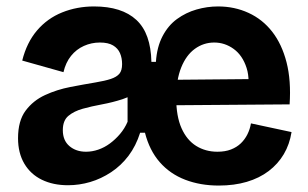

<svg xmlns="http://www.w3.org/2000/svg" viewBox="-20 -561 957 596"><path d="M191 14Q145 14 110 -3Q75 -20 55.5 -53Q36 -86 36 -132Q36 -186 59.5 -217.5Q83 -249 120 -266Q157 -283 198.5 -291Q240 -299 276 -305Q306 -310 324 -316Q342 -322 350.5 -332Q359 -342 359 -362Q359 -381 352.5 -396Q346 -411 331 -420Q316 -429 290 -429Q264 -429 240.5 -418.5Q217 -408 200.5 -387.5Q184 -367 177 -337L49 -373Q63 -429 95 -466.5Q127 -504 173 -522.5Q219 -541 272 -541Q315 -541 348 -530.5Q381 -520 403.5 -499Q426 -478 437.5 -445.5Q449 -413 450 -369H464Q467 -415 484.5 -448.5Q502 -482 529.5 -502Q557 -522 590 -531.5Q623 -541 657 -541Q708 -541 751.5 -521Q795 -501 825 -462.5Q855 -424 869.5 -367.5Q884 -311 879 -237L481 -234V-313L815 -316L745 -254Q758 -311 745.5 -350Q733 -389 705.5 -409Q678 -429 645 -429Q612 -429 585 -409.5Q558 -390 542.5 -351.5Q527 -313 527 -257Q527 -200 543.5 -163Q560 -126 589 -108Q618 -90 655 -90Q679 -90 697 -97Q715 -104 727.5 -116Q740 -128 748 -144Q756 -160 759 -178L885 -151Q879 -113 861 -82.5Q843 -52 814 -30Q785 -8 746 3.5Q707 15 659 15Q602 15 555 -3Q508 -21 476 -57.5Q444 -94 430 -149H415Q402 -108 379 -77.5Q356 -47 325 -26.5Q294 -6 260 4Q226 14 191 14ZM247 -90Q266 -90 285 -96.5Q304 -103 321 -115.5Q338 -128 352.5 -145Q367 -162 376 -183V-322L415 -285Q391 -263 360 -253Q329 -243 296.5 -237Q264 -231 237 -223.5Q210 -216 192.5 -201.5Q175 -187 175 -157Q175 -125 195.5 -107.5Q216 -90 247 -90Z"/></svg>

Font: Bricolage Grotesque 24pt
Style: Bold
Weight: 700
Designer: Mathieu Triay
Foundry: Atelier Triay
Version: Version 1.001;gftools[0.9.33.dev8+g029e19f]